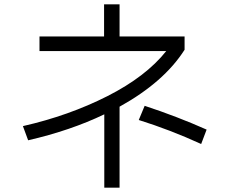

<svg xmlns="http://www.w3.org/2000/svg" viewBox="-20 -822 1040 880"><path d="M826 -594Q732 -446 528 -333V38H458V-298Q304 -224 109 -179L85 -244Q296 -292 472.5 -381.5Q649 -471 742 -588H161V-655H457V-802H528V-655H826ZM643 -337Q792 -288 927 -228L902 -162Q760 -227 616 -272Z"/></svg>

Font: IBM Plex Sans SC
Style: Regular
Weight: 400
Designer: Mike Abbink; Paul van der Laan; Pieter van Rosmalen; Eunyou Noh; Wujin Sim; Chorong Kim; Dohee Lee; Yejin We; Jinhee Kim
Foundry: Sandoll Inc.
Version: Version 1.000